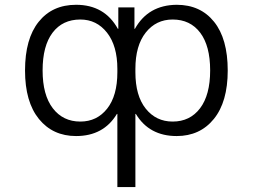

<svg xmlns="http://www.w3.org/2000/svg" viewBox="-20 -550 1040 790"><path d="M537.1 219.7H462.9V-81.1H460.9Q406.2 9.8 293 9.8Q197.3 9.8 140.1 -60.5Q83 -130.9 83 -259.8Q83 -390.6 139.2 -460.4Q195.3 -530.3 293 -530.3Q410.2 -530.3 464.8 -431.6H466.8V-519.5H533.2V-431.6H535.2Q589.8 -529.3 707 -530.3Q804.7 -530.3 860.8 -460.4Q917 -390.6 917 -259.8Q917 -130.9 859.9 -60.5Q802.7 9.8 707 9.8Q593.8 9.8 539.1 -81.1H537.1ZM690.4 -469.7Q622.1 -469.7 579.6 -416Q537.1 -362.3 537.1 -266.6V-252.9Q537.1 -156.2 579.6 -103Q622.1 -49.8 690.4 -49.8Q761.7 -49.8 803.2 -104.5Q844.7 -159.2 844.7 -260.3Q844.7 -361.3 803.7 -415.5Q762.7 -469.7 690.4 -469.7ZM310.5 -49.8Q378.9 -49.8 420.9 -103Q462.9 -156.2 462.9 -252.9V-266.6Q462.9 -361.3 420.4 -415.5Q377.9 -469.7 310.5 -469.7Q237.3 -469.7 196.3 -415.5Q155.3 -361.3 155.3 -260.3Q155.3 -159.2 197.3 -104.5Q239.3 -49.8 310.5 -49.8Z"/></svg>

Font: Gen Shin Gothic Monospace Normal
Style: Regular
Weight: 350
Designer: [Source Han Sans]
Ryoko NISHIZUKA  (kana & ideographs); Paul D. Hunt (Latin, Greek & Cyrillic); Wenlong ZHANG  (bopomofo
Version: Version 1.002.20150607